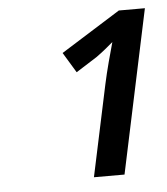

<svg xmlns="http://www.w3.org/2000/svg" viewBox="-40 -879 436 501"><g transform="rotate(-5 178.5 -629.0)"><path d="M186.5 -415 237.3 -653.8Q243.2 -681.2 251.2 -711.4Q259.3 -741.7 265.1 -762.2Q255.9 -754.4 243.9 -744.6Q231.9 -734.9 220.2 -726.6L165.5 -691.9L133.3 -745.1L289.1 -842.8H357.4L266.6 -415Z"/></g></svg>

Font: Open Sans Medium
Style: Italic
Weight: 500
Italic angle: -12°
Designer: Monotype Design Team
Foundry: Monotype Imaging Inc.
Version: Version 3.000